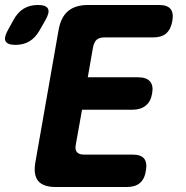

<svg xmlns="http://www.w3.org/2000/svg" viewBox="-124 -750 744 770"><path d="M228 -440H431Q463 -440 477.5 -423.5Q492 -407 486 -375Q481 -343 460.5 -326.5Q440 -310 408 -310H205L180 -170Q176 -150 184.5 -140Q193 -130 213 -130H408Q441 -130 454 -114Q467 -98 461 -65Q456 -32 437 -16Q418 0 385 0H100Q49 0 29 -24.5Q9 -49 18 -100L111 -630Q120 -681 149 -705.5Q178 -730 229 -730H514Q547 -730 560 -714Q573 -698 567 -665Q561 -632 542.5 -616Q524 -600 491 -600H296Q274 -600 263.5 -590.5Q253 -581 249 -560ZM34 -627Q17 -598 -6.5 -584Q-30 -570 -62 -570Q-94 -570 -101.5 -584.5Q-109 -599 -93 -628L-71 -668Q-54 -700 -29.5 -715Q-5 -730 28 -730Q61 -730 68.5 -715Q76 -700 58 -669Z"/></svg>

Font: Maple Mono ExtraBold
Style: Italic
Weight: 800
Italic angle: -10°
Monospace: yes
Designer: subframe7536
Version: Version 7.200